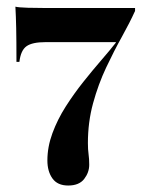

<svg xmlns="http://www.w3.org/2000/svg" viewBox="-20 -442 429 581"><path d="M186.3 119.4Q154 119.4 138.7 98Q123.4 76.6 123.4 43.5Q123.4 2.4 138.7 -39.1Q154 -80.6 179 -119.8Q204 -158.9 232.3 -194.4Q260.5 -229.8 286.7 -260.1Q312.9 -290.3 330.6 -312.9V-314.5H117.7Q77.4 -314.5 60.1 -302Q42.7 -289.5 38.7 -254.8H29.8Q29.8 -320.2 29 -356.9Q28.2 -393.5 26.6 -421.8Q35.5 -419.4 64.5 -418.5Q93.5 -417.7 122.6 -417.7H388.7V-408.9Q372.6 -373.4 348.8 -330.6Q325 -287.9 301.2 -237.5Q277.4 -187.1 261.7 -129.8Q246 -72.6 246 -8.9Q246 10.5 248 24.6Q250 38.7 250 56.5Q250 79.8 234.7 99.6Q219.4 119.4 186.3 119.4Z"/></svg>

Font: Playfair 144pt SemiCondensed ExtraBold
Style: Regular
Weight: 800
Width: 4
Designer: Claus Eggers Sørensen
Foundry: Claus Eggers Sørensen
Version: Version 2.203